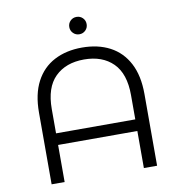

<svg xmlns="http://www.w3.org/2000/svg" viewBox="-93 -962 987 1048"><g transform="rotate(-10 400.5 -438.0)"><path d="M108.3 0V-397.4Q108.3 -499.8 144.6 -568.6Q180.8 -637.4 246.8 -671.9Q312.8 -706.4 400.3 -706.4Q488.8 -706.4 554.6 -671.9Q620.3 -637.4 656.6 -568.6Q692.9 -499.8 692.9 -397.4V0H619.6V-404.5Q619.6 -523.2 560.7 -581.8Q501.7 -640.4 400.3 -640.4Q298.9 -640.4 239.6 -581.8Q180.4 -523.2 180.4 -404.5V0ZM155.2 -205.5V-269.8H646.7V-205.5ZM400.3 -780.2Q380.1 -780.2 366.2 -794.2Q352.2 -808.1 352.2 -828.3Q352.2 -848.7 366.2 -862.6Q380.1 -876.4 400.3 -876.4Q420.6 -876.4 434.5 -862.6Q448.4 -848.7 448.4 -828.3Q448.4 -808.1 434.5 -794.2Q420.6 -780.2 400.3 -780.2Z"/></g></svg>

Font: Montserrat Alternates Thin
Style: Regular
Weight: 100
Designer: Julieta Ulanovsky
Foundry: Julieta Ulanovsky
Version: Version 9.000